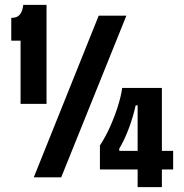

<svg xmlns="http://www.w3.org/2000/svg" viewBox="-20 -724 752 784"><path d="M64 -300V-558H26V-651Q50 -651 61 -664.5Q72 -678 75 -704H170V-300ZM118 0 383 -660H496L230 0ZM388 -32V-130Q411 -165 429.5 -206.5Q448 -248 461 -289Q474 -330 479 -365H641V40H542V-294H534Q524 -248 506.5 -201Q489 -154 467 -117V-108H687V-32Z"/></svg>

Font: Bricolage Grotesque 24pt Condensed SemiBold
Style: Regular
Weight: 600
Width: 3
Designer: Mathieu Triay
Foundry: Atelier Triay
Version: Version 1.001;gftools[0.9.33.dev8+g029e19f]